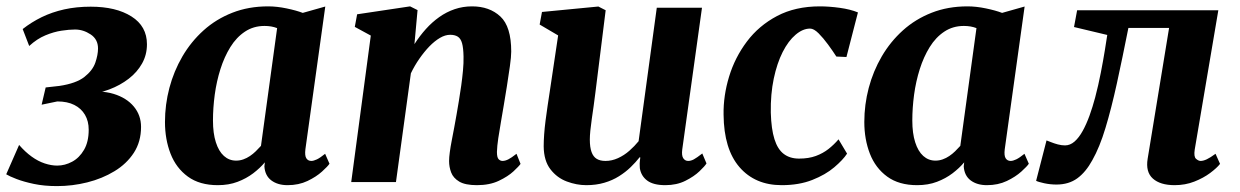

<svg xmlns="http://www.w3.org/2000/svg" viewBox="-30 -586 3992 618"><path d="M153.5 13Q112 13 79 6Q46 -1 23.2 -9.8Q0.5 -18.5 -10 -25L31.5 -119.5Q51 -97 71.8 -82Q92.5 -67 113.8 -60Q135 -53 154 -53Q179 -53 202.2 -65.5Q225.5 -78 240.5 -103.8Q255.5 -129.5 255.5 -168.5Q255.5 -196 243.5 -216.5Q231.5 -237 209.2 -248.2Q187 -259.5 154.5 -259.5L104 -249L117 -304.5L161.5 -309.5Q215 -317.5 241.5 -338.2Q268 -359 276.8 -384.2Q285.5 -409.5 285.5 -430Q285.5 -459.5 261.8 -475.2Q238 -491 211.5 -491Q192.5 -491 167.8 -487.2Q143 -483.5 116 -472.2Q89 -461 64 -438L43 -492.5Q71 -514.5 104.2 -530.8Q137.5 -547 176.8 -555.8Q216 -564.5 262 -564.5Q343.5 -564.5 393.2 -533Q443 -501.5 443 -443.5Q443 -409.5 427.2 -381.5Q411.5 -353.5 384.2 -332.5Q357 -311.5 322 -298.2Q287 -285 249.5 -281.5L239.5 -288Q294 -296.5 335.8 -283.8Q377.5 -271 400.8 -243Q424 -215 424 -177.5Q424 -130 400.8 -94.2Q377.5 -58.5 338.2 -34.8Q299 -11 251 1Q203 13 153.5 13Z M953 -105.5Q950.5 -85 956 -76.5Q961.5 -68 972 -68Q979.5 -68 990 -73Q1000.5 -78 1016.5 -91L1030.5 -59Q1025 -50.5 1006.5 -33.8Q988 -17 959.8 -3.5Q931.5 10 895.5 10Q864 10 843.5 -5.2Q823 -20.5 821 -50.5L822.5 -63.5Q807 -45 785 -28.2Q763 -11.5 734.8 -0.8Q706.5 10 671 10Q612.5 10 574.8 -17.5Q537 -45 519 -91.2Q501 -137.5 501 -193.5Q501 -249 515.2 -303Q529.5 -357 557.2 -404.5Q585 -452 625.2 -488.2Q665.5 -524.5 717.8 -545Q770 -565.5 833 -565.5Q861 -565.5 892.2 -559Q923.5 -552.5 944.5 -544.5L1017 -565ZM862 -495.5Q853 -499 842.8 -500.8Q832.5 -502.5 821.5 -502.5Q786 -502.5 758.5 -484.2Q731 -466 711.5 -434.5Q692 -403 679.5 -363.5Q667 -324 661.2 -281.2Q655.5 -238.5 655.5 -198Q655.5 -157 664.8 -128Q674 -99 690.8 -84Q707.5 -69 730 -69Q742 -69 753.2 -73Q764.5 -77 774.5 -83.8Q784.5 -90.5 793.2 -99Q802 -107.5 810 -116.5Z M1304 -444Q1321 -470.5 1340.8 -492.5Q1360.5 -514.5 1383.8 -531Q1407 -547.5 1433.5 -556.5Q1460 -565.5 1489.5 -565.5Q1545.5 -565.5 1580.5 -533Q1615.5 -500.5 1615.5 -420Q1615.5 -403.5 1611.2 -372.8Q1607 -342 1601.5 -308Q1596 -274 1591.5 -247Q1587.5 -222 1582.5 -194.2Q1577.5 -166.5 1573.8 -141Q1570 -115.5 1569.5 -97Q1569.5 -79 1575 -73.5Q1580.5 -68 1587.5 -68Q1596 -68 1606 -73Q1616 -78 1632.5 -91L1645.5 -58.5Q1640.5 -51 1622.8 -34.5Q1605 -18 1575.5 -4Q1546 10 1505 10Q1467.5 10 1448.2 -1.5Q1429 -13 1422.2 -30.8Q1415.5 -48.5 1415.5 -67.5Q1415.5 -79.5 1417.8 -96.2Q1420 -113 1424 -133.5Q1428 -154 1432 -175.5Q1436 -197 1439.5 -217Q1443 -237.5 1447 -261.2Q1451 -285 1454.5 -310Q1458 -335 1460.2 -359Q1462.5 -383 1462 -404Q1461.5 -432 1457.2 -447Q1453 -462 1443.5 -468Q1434 -474 1419 -474Q1403 -474 1386 -464Q1369 -454 1352.2 -436.8Q1335.5 -419.5 1320 -397.2Q1304.5 -375 1292.5 -350L1244.5 0H1100.5L1163.5 -471.5L1112 -499.5L1119.5 -540L1290 -565.5L1314 -553.5Z M1857 10Q1826 10 1794.5 -1.8Q1763 -13.5 1741.8 -41Q1720.5 -68.5 1720 -115Q1720 -132.5 1721.5 -153.5Q1723 -174.5 1726 -197.8Q1729 -221 1732.5 -244.8Q1736 -268.5 1739.5 -291L1766.5 -472L1707 -507L1714.5 -547.5L1896 -565L1919.5 -553L1886.5 -288.5Q1884 -267 1880.8 -245Q1877.5 -223 1874.8 -203Q1872 -183 1870.2 -166Q1868.5 -149 1868.5 -137Q1868.5 -112 1874 -96.8Q1879.5 -81.5 1890.5 -74.8Q1901.5 -68 1919 -68Q1939.5 -68 1959.2 -77Q1979 -86 1995.8 -100.8Q2012.5 -115.5 2025.5 -131.5L2084 -561H2229.5L2166 -105Q2163.5 -85.5 2169.2 -76.8Q2175 -68 2185 -68Q2194 -68 2203.2 -73Q2212.5 -78 2230.5 -92L2244 -60Q2239 -51.5 2221.5 -34.8Q2204 -18 2176 -4Q2148 10 2111.5 10Q2073 10 2053.2 -4.8Q2033.5 -19.5 2029.5 -44.5Q2029.5 -47.5 2029.2 -51.5Q2029 -55.5 2029 -60.2Q2029 -65 2029.8 -69.8Q2030.5 -74.5 2031 -79L2029 -80Q2016.5 -64 2000 -48Q1983.5 -32 1962.5 -18.8Q1941.5 -5.5 1915.2 2.2Q1889 10 1857 10Z M2486 10Q2400.5 10 2350.2 -48Q2300 -106 2299 -217Q2298 -278 2316.8 -339.5Q2335.5 -401 2374 -452.2Q2412.5 -503.5 2471.2 -534.5Q2530 -565.5 2609 -565.5Q2638.5 -565.5 2673 -560.8Q2707.5 -556 2731.5 -546L2694.5 -402.5L2662 -404Q2650.5 -422 2635.2 -442.8Q2620 -463.5 2604.8 -478.8Q2589.5 -494 2577.5 -494Q2554 -494 2530.8 -474.2Q2507.5 -454.5 2489.2 -418.5Q2471 -382.5 2460.5 -332.8Q2450 -283 2451 -223.5Q2452.5 -170.5 2462.8 -138Q2473 -105.5 2492.8 -90.5Q2512.5 -75.5 2542 -75.5Q2573 -75.5 2596 -84Q2619 -92.5 2636.8 -106.5Q2654.5 -120.5 2669 -137.5L2696.5 -91.5Q2683.5 -71.5 2655.2 -47.5Q2627 -23.5 2584.5 -6.8Q2542 10 2486 10Z M3204 -105.5Q3201.5 -85 3207 -76.5Q3212.5 -68 3223 -68Q3230.5 -68 3241 -73Q3251.5 -78 3267.5 -91L3281.5 -59Q3276 -50.5 3257.5 -33.8Q3239 -17 3210.8 -3.5Q3182.5 10 3146.5 10Q3115 10 3094.5 -5.2Q3074 -20.5 3072 -50.5L3073.5 -63.5Q3058 -45 3036 -28.2Q3014 -11.5 2985.8 -0.8Q2957.5 10 2922 10Q2863.5 10 2825.8 -17.5Q2788 -45 2770 -91.2Q2752 -137.5 2752 -193.5Q2752 -249 2766.2 -303Q2780.5 -357 2808.2 -404.5Q2836 -452 2876.2 -488.2Q2916.5 -524.5 2968.8 -545Q3021 -565.5 3084 -565.5Q3112 -565.5 3143.2 -559Q3174.5 -552.5 3195.5 -544.5L3268 -565ZM3113 -495.5Q3104 -499 3093.8 -500.8Q3083.5 -502.5 3072.5 -502.5Q3037 -502.5 3009.5 -484.2Q2982 -466 2962.5 -434.5Q2943 -403 2930.5 -363.5Q2918 -324 2912.2 -281.2Q2906.5 -238.5 2906.5 -198Q2906.5 -157 2915.8 -128Q2925 -99 2941.8 -84Q2958.5 -69 2981 -69Q2993 -69 3004.2 -73Q3015.5 -77 3025.5 -83.8Q3035.5 -90.5 3044.2 -99Q3053 -107.5 3061 -116.5Z M3815.5 -104.5Q3812 -81.5 3819.8 -74.8Q3827.5 -68 3834.5 -68Q3843 -68 3854.2 -73.2Q3865.5 -78.5 3882.5 -91L3897 -58.5Q3887 -45.5 3865.2 -29.2Q3843.5 -13 3814.2 -1.5Q3785 10 3751 10Q3704.5 10 3680.8 -11.2Q3657 -32.5 3664 -75L3733 -496H3602Q3582.5 -398 3564.8 -317Q3547 -236 3528.2 -174Q3509.5 -112 3486 -70.5Q3465 -32 3437.5 -12Q3410 8 3370.5 8Q3350.5 8 3331 3.8Q3311.5 -0.5 3305 -4L3338.5 -134Q3343 -132.5 3352.8 -128.5Q3362.5 -124.5 3374.8 -121.2Q3387 -118 3398 -118Q3414.5 -118 3428.8 -130.5Q3443 -143 3455 -164.8Q3467 -186.5 3477 -214.2Q3487 -242 3495 -272Q3505.5 -312 3513.2 -351.8Q3521 -391.5 3526.2 -424Q3531.5 -456.5 3534 -473.5L3427 -499L3437 -553H3891.5Z"/></svg>

Font: Merriweather 24pt ExtraBold
Style: Italic
Weight: 800
Italic angle: -7.8°
Version: Version 2.101